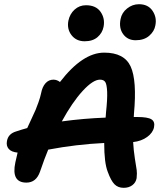

<svg xmlns="http://www.w3.org/2000/svg" viewBox="-20 -899 793 916"><path d="M627 -707Q588.9 -707 567.6 -736.1Q546.4 -765.1 555.2 -808.1Q561 -838.4 586.4 -858.6Q611.8 -878.9 643.1 -878.9Q686.5 -878.9 707.8 -847.4Q729 -815.9 721.2 -777.8Q716.3 -749.5 691.9 -728.3Q667.5 -707 627 -707ZM383.8 -702.1Q343.8 -702.1 321.3 -731.2Q298.8 -760.3 306.2 -799.8Q313 -832.5 335.9 -853.3Q358.9 -874 390.1 -874Q438 -874 460 -842.3Q481.9 -810.5 474.1 -771Q468.3 -741.7 445.3 -721.9Q422.4 -702.1 383.8 -702.1ZM569.8 -2.9Q543 -2.9 526.1 -20Q509.3 -37.1 494.1 -79.1Q477.1 -121.6 477.1 -216.8Q344.2 -210.4 210 -185.1Q192.9 -144.5 170.9 -80.1Q152.8 -27.8 106 -27.8Q32.7 -27.8 53.2 -124Q56.6 -141.6 64 -170.9Q34.2 -173.8 21.5 -188.7Q8.8 -203.6 13.2 -226.1Q19 -260.7 57.1 -272Q83 -280.8 109.9 -288.1Q113.3 -295.9 128.9 -329.1Q144.5 -362.3 149.9 -375Q155.3 -387.7 163.6 -411.1Q171.9 -434.6 175.8 -453.1Q181.6 -484.4 197 -501.7Q212.4 -519 234.9 -519Q251.5 -519 266.1 -507.8Q374 -647.9 477.1 -647.9Q572.8 -647.9 603.3 -581.8Q633.8 -515.6 619.1 -356.9Q619.1 -354 618.7 -348.6Q618.2 -343.3 618.2 -340.8H634.8Q685.1 -340.8 702.6 -329.6Q720.2 -318.4 714.8 -292Q709.5 -265.6 682.1 -245.6Q654.8 -225.6 615.2 -221.2Q617.2 -183.1 623.5 -142.3Q629.9 -101.6 632.1 -87.9Q634.3 -74.2 631.8 -48.8Q627.9 -27.8 611.3 -15.4Q594.7 -2.9 569.8 -2.9ZM457 -519Q423.8 -519 374.3 -465.1Q324.7 -411.1 274.9 -319.8Q379.4 -334 483.9 -337.9Q484.4 -341.8 484.9 -350.3Q485.4 -358.9 485.8 -362.8Q492.7 -426.3 491.2 -460.9Q489.7 -495.6 482.4 -507.3Q475.1 -519 457 -519Z"/></svg>

Font: Shantell Sans Irregular
Style: Italic
Weight: 600
Italic angle: -11.31°
Designer: Stephen Nixon, Anya Danilova, Shantell Martin
Foundry: Arrow Type
Version: Version 1.006;[9816181b4]